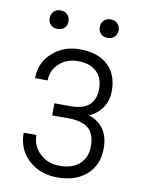

<svg xmlns="http://www.w3.org/2000/svg" viewBox="-80 -742 605 807"><g transform="rotate(10 222.5 -338.0)"><path d="M329.6 -388.2Q329.6 -435.5 301 -461.4Q272.5 -487.3 221.7 -487.3Q174.8 -487.3 142.6 -457.8Q110.4 -428.2 110.4 -385.3H56.6Q56.6 -451.7 104.5 -494.6Q152.3 -537.6 221.7 -537.6Q298.3 -537.6 341.1 -498.3Q383.8 -459 383.8 -387.7Q383.8 -349.6 364.3 -318.8Q344.7 -288.1 307.6 -271Q392.1 -241.7 392.1 -145Q392.1 -74.2 345.7 -32.5Q299.3 9.3 221.7 9.3Q147 9.3 98.1 -35.2Q49.3 -79.6 49.3 -151.4H103.5Q103.5 -104.5 137.5 -72.5Q171.4 -40.5 221.7 -40.5Q276.9 -40.5 307.1 -68.6Q337.4 -96.7 337.4 -144Q337.4 -196.8 309.3 -220.2Q281.2 -243.7 224.1 -243.7H154.8V-295.4H229.5Q329.6 -297.4 329.6 -388.2ZM287.1 -644Q287.1 -661.1 297.9 -672.6Q308.6 -684.1 327.1 -684.1Q345.7 -684.1 356.7 -672.6Q367.7 -661.1 367.7 -644Q367.7 -627.4 356.7 -616.2Q345.7 -605 327.1 -605Q308.6 -605 297.9 -616.2Q287.1 -627.4 287.1 -644ZM73.2 -644.5Q73.2 -661.6 84 -673.1Q94.7 -684.6 113.3 -684.6Q131.8 -684.6 142.8 -673.1Q153.8 -661.6 153.8 -644.5Q153.8 -627.9 142.8 -616.7Q131.8 -605.5 113.3 -605.5Q94.7 -605.5 84 -616.7Q73.2 -627.9 73.2 -644.5Z"/></g></svg>

Font: MAUL Condensed Light
Style: Light
Weight: 300
Designer: MAUL
Version: Version 2.137; 2017; ttfautohint (v1.8.3)